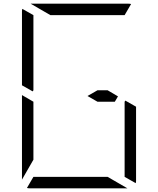

<svg xmlns="http://www.w3.org/2000/svg" viewBox="-20 -1020 856 1040"><path d="M99 -558V-959Q99 -968 101 -972L161 -938V-928V-892V-866V-735V-548V-531L157 -525ZM659 -475 717 -442V-41Q717 -32 715 -28L655 -62V-70V-82V-108V-134V-265V-450V-469ZM161 -265V-155L99 -47V-500V-505L161 -469V-452ZM253 -938 146 -1000H408H676Q686 -1000 690 -998L655 -938H625H439H377ZM563 -62 670 0H408H140Q130 0 126 -2L161 -62H191H377H439ZM508 -531H563L619 -498L602 -469H508L454 -500Z"/></svg>

Font: DSEG14 Modern Mini
Style: Light
Weight: 300
Designer: Keshikan(Twitter:@keshinomi_88pro)
Version: Version 0.46